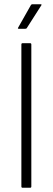

<svg xmlns="http://www.w3.org/2000/svg" viewBox="-20 -887 249 907"><path d="M87 0Q81 0 81 -6V-677Q81 -683 87 -683H122Q128 -683 128 -677V-6Q128 0 122 0ZM69 -751Q62 -751 66 -757L126 -863Q129 -867 132 -867H171Q180 -867 174 -860L107 -755Q105 -751 99 -751Z"/></svg>

Font: Sofia Sans Semi Condensed Light
Style: Regular
Weight: 300
Designer: Botio Nikoltchev, Ani Petrova
Foundry: lettersoup
Version: Version 4.100; ttfautohint (v1.8.4.7-5d5b)